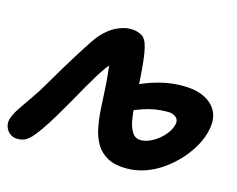

<svg xmlns="http://www.w3.org/2000/svg" viewBox="-119 -863 1275 1033"><g transform="rotate(15 518.5 -346.5)"><path d="M661 19Q596 19 555 -3Q514 -25 491 -63Q468 -101 458 -151Q448 -201 445 -257Q443 -297 441 -329.5Q439 -362 437.5 -388.5Q436 -415 433.5 -438Q431 -461 428.5 -482Q426 -503 423 -525L449 -515Q433 -501 413.5 -474.5Q394 -448 373 -413.5Q352 -379 329 -339Q306 -299 283 -257Q253 -204 225 -157.5Q197 -111 172.5 -75.5Q148 -40 129 -19Q111 0 94 8.5Q77 17 52 17Q28 17 11 4Q-6 -9 -13.5 -28.5Q-21 -48 -17 -68Q-12 -95 12.5 -132.5Q37 -170 69.5 -216Q102 -262 131 -313Q160 -363 190.5 -413.5Q221 -464 248.5 -508Q276 -552 297.5 -584Q319 -616 331 -629Q369 -672 411 -692Q453 -712 488 -712Q524 -712 550 -697.5Q576 -683 587 -636Q594 -608 599 -563.5Q604 -519 607 -471Q610 -423 612 -383Q614 -343 614 -325Q616 -286 622.5 -245Q629 -204 646 -176Q663 -148 695 -148Q719 -148 745 -159.5Q771 -171 794 -190Q817 -209 833.5 -232.5Q850 -256 855 -281Q860 -305 842.5 -319Q825 -333 797 -333Q763 -333 730.5 -328Q698 -323 662 -311Q626 -299 581 -278L537 -406Q595 -433 644.5 -451.5Q694 -470 741.5 -479.5Q789 -489 842 -489Q912 -489 960 -465.5Q1008 -442 1029 -400Q1050 -358 1038 -300Q1030 -256 1005.5 -210.5Q981 -165 944.5 -124Q908 -83 863 -50.5Q818 -18 766.5 0.5Q715 19 661 19Z"/></g></svg>

Font: Shantell Sans ExtraBold
Style: Italic
Weight: 800
Italic angle: -11°
Designer: Stephen Nixon, Anya Danilova, Shantell Martin
Foundry: Arrow Type
Version: Version 1.011;[c5ecc13dd]